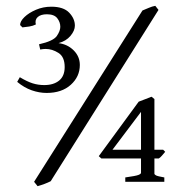

<svg xmlns="http://www.w3.org/2000/svg" viewBox="-20 -624 626 659"><path d="M154 -2Q134 8 109 15L97 0L469 -588Q479 -592 490.5 -597Q502 -602 513 -604L524 -590ZM140 -305Q115 -305 89 -314Q63 -323 39 -343L48 -359Q73 -344 92 -338Q111 -332 132 -332Q164 -332 183 -347.5Q202 -363 202 -394Q202 -429 180.5 -442.5Q159 -456 137 -456Q129 -456 127.5 -455.5Q126 -455 118 -454L114 -472Q163 -483 175 -500.5Q187 -518 187 -532Q187 -548 176.5 -561.5Q166 -575 141 -575Q120 -575 109.5 -565.5Q99 -556 103 -540Q93 -535 80.5 -533Q68 -531 57 -530L49 -538Q49 -551 64 -565.5Q79 -580 103.5 -590.5Q128 -601 156 -601Q198 -601 217.5 -580.5Q237 -560 237 -536Q237 -519 222 -501Q207 -483 181 -476Q212 -472 233 -451Q254 -430 254 -401Q254 -361 223 -333Q192 -305 140 -305ZM547 -103Q541 -96 536 -90Q531 -84 525 -80H510V-28Q510 -25 515.5 -22Q521 -19 544 -15V0H410V-15Q446 -20 455 -23.5Q464 -27 464 -31V-80H328L319 -88L456 -275Q467 -279 479.5 -284Q492 -289 500 -292L510 -284V-110H540ZM464 -240 366 -110H464Z"/></svg>

Font: ChillKai
Style: Regular
Weight: 400
Designer: ChillType
Foundry: 寒蝉字型
Version: Version 2.000